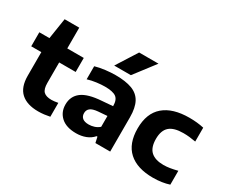

<svg xmlns="http://www.w3.org/2000/svg" viewBox="-127 -1173 1822 1547"><g transform="rotate(30 784.0 -399.0)"><path d="M322 10Q217.5 10 162 -40.5Q106.5 -91 106.5 -197.5V-416.5H12.5V-547H106.5L136.5 -740H272.5V-547H426V-416.5H272.5V-226.5Q272.5 -168.5 295.5 -146.2Q318.5 -124 368 -124Q393 -124 429.5 -131V-2Q406.5 3 378 6.5Q349.5 10 322 10Z M675 10Q583 10 534.2 -34.2Q485.5 -78.5 485.5 -149Q485.5 -225.5 542.2 -268.8Q599 -312 725.5 -320.5L825 -328.5V-330.5Q825 -388.5 794.2 -410.5Q763.5 -432.5 690.5 -432.5Q657 -432.5 614 -427Q571 -421.5 532 -409.5V-531Q575 -543.5 625.5 -549.5Q676 -555.5 719 -555.5Q812 -555.5 871.2 -533.5Q930.5 -511.5 959 -459.8Q987.5 -408 987.5 -318.5V0H850L838.5 -53H831Q803.5 -21 762.8 -5.5Q722 10 675 10ZM650 -163.5Q650 -134.5 669.2 -118.2Q688.5 -102 728 -102Q752.5 -102 778 -110Q803.5 -118 825 -136.5V-237.5L741.5 -231Q691.5 -226.5 670.8 -209.5Q650 -192.5 650 -163.5ZM669 -616.5 790.5 -808H970.5L824 -616.5Z M1390.5 10.5Q1242.5 10.5 1164 -60.8Q1085.5 -132 1085.5 -272.5Q1085.5 -413.5 1168.2 -484.5Q1251 -555.5 1405.5 -555.5Q1480 -555.5 1540.5 -541.5V-412.5Q1510 -418 1482.2 -421Q1454.5 -424 1425 -424Q1337 -424 1296.2 -387.8Q1255.5 -351.5 1255.5 -273.5Q1255.5 -193.5 1295.2 -157.2Q1335 -121 1412 -121Q1441 -121 1470.8 -125.8Q1500.5 -130.5 1540.5 -140.5V-11.5Q1509 -1 1470.5 4.8Q1432 10.5 1390.5 10.5Z"/></g></svg>

Font: Encode Sans SmExp
Style: Bold
Weight: 700
Width: 6
Designer: Multiple Designers
Foundry: Impallari Type
Version: Version 3.002; ttfautohint (v1.8.3) -l 8 -r 50 -G 200 -x 14 